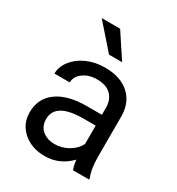

<svg xmlns="http://www.w3.org/2000/svg" viewBox="-181 -861 905 984"><g transform="rotate(30 272.0 -369.5)"><path d="M394.5 0Q386.7 -15.6 381.8 -55.7Q318.8 9.8 231.4 9.8Q153.3 9.8 103.3 -34.4Q53.2 -78.6 53.2 -146.5Q53.2 -229 116 -274.7Q178.7 -320.3 292.5 -320.3H380.4V-361.8Q380.4 -409.2 352.1 -437.3Q323.7 -465.3 268.6 -465.3Q220.2 -465.3 187.5 -440.9Q154.8 -416.5 154.8 -381.8H64Q64 -421.4 92 -458.3Q120.1 -495.1 168.2 -516.6Q216.3 -538.1 273.9 -538.1Q365.2 -538.1 417 -492.4Q468.8 -446.8 470.7 -366.7V-123.5Q470.7 -50.8 489.3 -7.8V0ZM244.6 -68.8Q287.1 -68.8 325.2 -90.8Q363.3 -112.8 380.4 -147.9V-256.3H309.6Q143.6 -256.3 143.6 -159.2Q143.6 -116.7 171.9 -92.8Q200.2 -68.8 244.6 -68.8ZM335.4 -605.5H257.8L131.8 -749H240.7Z"/></g></svg>

Font: RobotoDraft
Style: Regular
Weight: 400
Version: Version 2.001101; 2014